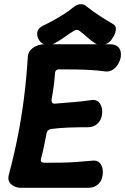

<svg xmlns="http://www.w3.org/2000/svg" viewBox="-20 -889 599 919"><path d="M558 -616Q555 -598 544.5 -581Q534 -564 518.5 -554.5Q503 -545 485 -547Q448 -552 412.5 -554Q377 -556 340 -556.5Q303 -557 263 -557Q253 -557 248 -551.5Q243 -546 243 -535Q241 -504 236.5 -472Q232 -440 227 -412Q226 -401 230.5 -396.5Q235 -392 244 -393Q288 -397 329 -400Q370 -403 417 -410Q446 -414 459.5 -391.5Q473 -369 468 -339Q464 -312 445.5 -296Q427 -280 400 -280Q352 -280 309.5 -278.5Q267 -277 227 -272Q218 -271 211.5 -266Q205 -261 203 -252Q197 -222 191 -191.5Q185 -161 176 -128Q174 -118 178.5 -114Q183 -110 193 -110Q235 -110 271 -110.5Q307 -111 343.5 -113.5Q380 -116 422 -120Q451 -123 463.5 -101Q476 -79 471 -49Q467 -22 448.5 -6Q430 10 403 10H81Q53 10 34 -6.5Q15 -23 22 -51Q48 -149 66 -241Q84 -333 95.5 -425.5Q107 -518 113 -616Q114 -635 125.5 -648.5Q137 -662 155 -669.5Q173 -677 191 -677H508Q536 -677 549 -660.5Q562 -644 558 -616ZM521 -774Q538 -764 534 -742.5Q530 -721 516 -703L515 -701Q505 -686 489.5 -679.5Q474 -673 459.5 -674Q445 -675 435 -682Q412 -697 396 -712Q380 -727 361 -741Q349 -751 333 -741Q310 -727 289.5 -712Q269 -697 242 -682Q224 -672 202 -675Q180 -678 170 -693L169 -694Q156 -712 158 -732Q160 -752 182 -764Q205 -775 233.5 -790.5Q262 -806 288.5 -823Q315 -840 332 -855Q350 -869 367 -869Q384 -869 396 -857Q425 -834 458 -812.5Q491 -791 521 -774Z"/></svg>

Font: Winky Sans SemiBold
Style: Italic
Weight: 600
Italic angle: -8.97852°
Designer: Simon Atzbach
Foundry: typofactur
Version: Version 1.205